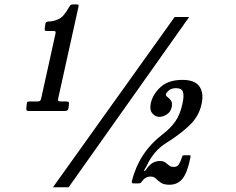

<svg xmlns="http://www.w3.org/2000/svg" viewBox="-20 -800 1040 846"><path d="M96 -325 98 -342.5Q99 -350 101.5 -351.5Q104 -353 111.5 -353H144.5Q153.5 -353 156.5 -355.5Q159.5 -358 161.5 -366.5L224 -649.5Q226 -658 224.5 -660.8Q223 -663.5 215 -663.5H188Q181 -663.5 178.8 -665Q176.5 -666.5 177 -674L179.5 -691.5Q180 -700.5 184.8 -703Q189.5 -705.5 198.5 -705.5Q216 -706 238.2 -715.8Q260.5 -725.5 283.5 -767.5Q287 -773.5 290 -777Q293 -780.5 302 -780.5H315.5Q322.5 -780.5 325 -779Q327.5 -777.5 326 -771L237 -369Q234.5 -358 236.8 -355.5Q239 -353 250.5 -353H270Q276.5 -353 280.5 -351.5Q284.5 -350 284 -343L282 -324.5Q280.5 -311 267 -311H108.5Q99.5 -311 97.5 -313.5Q95.5 -316 96 -325ZM749.5 -725H813.5L282.5 25H213.5ZM819 -106Q806 -40 784.5 -13Q763 14 727 14Q701.5 14 688.8 5Q676 -4 667 -13Q658 -22 644 -22Q631 -22 621.8 -16.5Q612.5 -11 606 -1.5Q602.5 3 600.2 5.5Q598 8 590.5 8H567.5Q559 8 561 -2Q576.5 -64.5 610.2 -116.2Q644 -168 700.5 -211.5Q730.5 -234.5 751.8 -264Q773 -293.5 783.5 -341Q792 -378.5 786.2 -395Q780.5 -411.5 755.5 -411.5Q735.5 -411.5 724.2 -401.8Q713 -392 711 -384.5Q709.5 -378.5 717.8 -372.8Q726 -367 733.2 -357Q740.5 -347 736.5 -327.5Q732 -307 715 -296Q698 -285 682 -285Q665 -285 651.5 -300.2Q638 -315.5 644.5 -345.5Q653.5 -385.5 688 -416.8Q722.5 -448 784 -448Q838.5 -448 858.8 -419Q879 -390 868 -340.5Q856 -286.5 814.8 -247.5Q773.5 -208.5 718.5 -174Q684.5 -153.5 662.8 -127.2Q641 -101 629 -74.5Q623.5 -63.5 618 -55.2Q612.5 -47 616.5 -47Q621 -47 624.5 -53.5Q628 -60 637 -69.5Q656.5 -90.5 685 -90.5Q700.5 -90.5 708.8 -84Q717 -77.5 725 -71Q733 -64.5 746.5 -64.5Q761 -64.5 768 -75.5Q775 -86.5 781.5 -106.5Q783.5 -113 785 -114.5Q786.5 -116 793.5 -116H812Q818.5 -116 819.2 -114.5Q820 -113 819 -106Z"/></svg>

Font: Besley* Condensed Semi
Style: Italic
Weight: 600
Width: 3
Italic angle: -13°
Designer: Owen Earl
Foundry: indestructible type*
Version: Version 3.000; ttfautohint (v1.8.3)